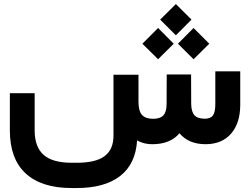

<svg xmlns="http://www.w3.org/2000/svg" viewBox="-20 -721 1250 960"><path d="M780.8 -623 859.4 -700.7 937.5 -623 859.4 -544.4ZM869.6 -502.4 947.8 -581.1 1026.4 -502.4 947.8 -424.8ZM691.9 -502.4 770.5 -581.1 848.6 -502.4 770.5 -424.8ZM672.4 -213.4Q672.4 -166 689.9 -146.5Q707.5 -127 745.6 -127Q780.8 -127 796.9 -144.3Q813 -161.6 813 -201.7L813.5 -329.1V-348.6H833H916H935.5V-329.1L936 -202.6Q936.5 -161.6 952.6 -144.5Q968.8 -127.4 1004.9 -127.4Q1032.2 -127.4 1044.4 -143.6Q1056.6 -159.7 1056.6 -200.7V-344.7V-364.3H1076.2H1161.6H1181.2V-344.7V-196.8Q1181.2 -105.5 1135.3 -52.7Q1089.4 0 1007.8 0Q923.3 0 877.4 -54.7Q831.1 0 742.7 0Q728.5 0 715.3 -2Q702.1 -3.9 689.5 -8.3Q676.8 -12.7 665.5 -19Q658.2 99.1 580.6 159.2Q502.9 219.2 363.3 219.2H338.4Q187.5 219.2 108.4 146.2Q29.3 73.2 29.3 -68.8V-235.4V-254.9H48.8H133.8H153.3V-235.4V-69.3Q153.3 13.7 198 53.2Q242.7 92.8 338.4 92.8H363.3Q459.5 92.8 503.4 59.3Q547.4 25.9 547.4 -42.5V-327.6V-347.2H566.9H652.8H672.4V-327.6Z"/></svg>

Font: Shabnam FD
Style: Bold
Weight: 700
Foundry: DejaVu fonts team - Redesigned by Saber Rastikerdar - Based on Vazir font
Version: Version 5.00;October 20, 2019;FontCreator 12.0.0.2547 64-bit